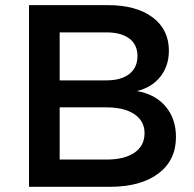

<svg xmlns="http://www.w3.org/2000/svg" viewBox="-20 -720 746 740"><path d="M91.8 0V-700.2H396Q504.9 -700.2 567.9 -653.3Q630.9 -606.4 630.9 -524.9Q630.9 -465.8 597.9 -424.3Q564.9 -382.8 507.8 -369.1Q578.1 -356.9 618.2 -309.8Q658.2 -262.7 658.2 -191.9Q658.2 -102.1 590.1 -51Q522 0 402.8 0ZM210 -105H390.1Q459.5 -105 498.3 -131.6Q537.1 -158.2 537.1 -207Q537.1 -253.4 498 -279.8Q459 -306.2 390.1 -306.2H210ZM210 -410.2H390.1Q446.8 -410.2 478.3 -434.8Q509.8 -459.5 509.8 -503.9Q509.8 -547.9 478.3 -571.5Q446.8 -595.2 390.1 -595.2H210Z"/></svg>

Font: Trueno
Style: Regular
Weight: 400
Designer: Julieta Ulanovsky
Foundry: Julieta Ulanovsky
Version: Version 3.001b | FøM Fix